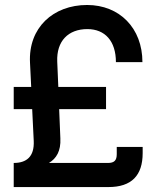

<svg xmlns="http://www.w3.org/2000/svg" viewBox="-20 -758 635 778"><path d="M35.6 -97.7V0H419.4C513.2 0 558.1 -46.9 558.1 -137.7V-162.6H453.1V-133.3C453.1 -107.9 442.9 -97.7 417.5 -97.7H178.2C208.5 -115.7 227.1 -146 224.6 -197.3L219.7 -315.9H409.7V-405.8H216.3L211.9 -508.3C208.5 -591.8 256.8 -640.1 334 -640.1C405.3 -640.1 449.7 -591.8 449.7 -506.3H557.1C557.1 -644 464.4 -737.8 333 -737.8C195.8 -737.8 94.2 -646 101.6 -503.9L106.4 -405.8H35.6V-315.9H110.4L116.7 -187C119.6 -123 87.4 -97.7 35.6 -97.7Z"/></svg>

Font: Raveo Display Display Medium
Style: Regular
Weight: 500
Designer: Jakub Foglar, Rasmus Andersson (Inter)
Foundry: Jakubfoglar.com
Version: Version 1.100;Glyphs 3.2.3 (3260)